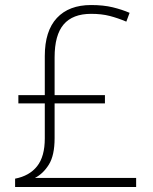

<svg xmlns="http://www.w3.org/2000/svg" viewBox="-20 -743 610 763"><path d="M342 -723Q391 -723 428 -714Q465 -705 495 -692L482 -657Q449 -671 416.5 -679.5Q384 -688 342 -688Q269 -688 233 -646Q197 -604 197 -515V-365H397V-332H197V-194Q197 -126 174.5 -89.5Q152 -53 119 -36H521V0H40V-33Q97 -44 127.5 -82.5Q158 -121 158 -193V-332H53V-365H158V-520Q158 -620 206 -671.5Q254 -723 342 -723Z"/></svg>

Font: Noto Sans Arabic UI XLt
Style: Regular
Weight: 200
Designer: Monotype Design Team, Nadine Chahine and Nizar Qandah
Foundry: Monotype Imaging Inc.
Version: Version 2.010; ttfautohint (v1.8.4.7-5d5b)